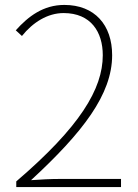

<svg xmlns="http://www.w3.org/2000/svg" viewBox="-20 -759 561 779"><path d="M46 0H471V-33H225C186 -33 146 -31 106 -28C316 -222 435 -376 435 -535C435 -658 364 -739 241 -739C156 -739 95 -693 44 -636L69 -613C113 -668 173 -706 238 -706C349 -706 397 -629 397 -535C397 -398 304 -244 46 -23Z"/></svg>

Font: Noto Sans CJK HK Thin
Style: Regular
Weight: 100
Designer: Ryoko NISHIZUKA 西塚涼子 (kana, bopomofo & ideographs); Paul D. Hunt (Latin, Greek & Cyrillic); Sandoll Communications 산돌커뮤니
Foundry: Adobe
Version: Version 2.004;hotconv 1.0.118;makeotfexe 2.5.65603